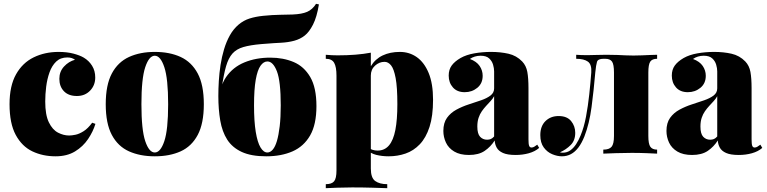

<svg xmlns="http://www.w3.org/2000/svg" viewBox="-20 -805 4021 1006"><path d="M287 -533Q331 -533 365 -524Q399 -515 419 -503Q446 -487 462.5 -460.5Q479 -434 479 -399Q479 -358 452 -330Q425 -302 383 -302Q339 -302 315 -327Q291 -352 291 -392Q291 -430 315.5 -456.5Q340 -483 373 -492Q366 -497 356.5 -500.5Q347 -504 333 -504Q297 -504 274.5 -482.5Q252 -461 239.5 -426Q227 -391 222 -351Q217 -311 217 -273Q217 -203 236 -164Q255 -125 284 -110Q313 -95 342 -95Q356 -95 375.5 -99Q395 -103 418 -117.5Q441 -132 463 -162L480 -156Q468 -116 441.5 -76.5Q415 -37 373 -11.5Q331 14 271 14Q204 14 149.5 -12Q95 -38 62.5 -98Q30 -158 30 -259Q30 -355 64 -415.5Q98 -476 156.5 -504.5Q215 -533 287 -533Z M791 -533Q869 -533 926.5 -506.5Q984 -480 1016 -420Q1048 -360 1048 -259Q1048 -158 1016 -98Q984 -38 926.5 -12Q869 14 791 14Q714 14 656 -12Q598 -38 566 -98Q534 -158 534 -259Q534 -360 566 -420Q598 -480 656 -506.5Q714 -533 791 -533ZM791 -513Q761 -513 741 -453Q721 -393 721 -259Q721 -125 741 -65.5Q761 -6 791 -6Q821 -6 841 -65.5Q861 -125 861 -259Q861 -393 841 -453Q821 -513 791 -513Z M1636 -785 1651 -782Q1640 -715 1620 -676Q1600 -637 1577 -619Q1553 -600 1521.5 -591.5Q1490 -583 1452 -581Q1438 -580 1415.5 -579Q1393 -578 1349 -574Q1291 -569 1255 -558.5Q1219 -548 1198 -524.5Q1177 -501 1164.5 -458Q1152 -415 1142 -345L1236 -356L1129 -269Q1129 -349 1164.5 -401Q1200 -453 1260.5 -478Q1321 -503 1396 -503Q1464 -503 1518.5 -480Q1573 -457 1605.5 -401.5Q1638 -346 1638 -249Q1638 -153 1605 -95.5Q1572 -38 1513 -12Q1454 14 1375 14Q1296 14 1246.5 -9Q1197 -32 1170.5 -73.5Q1144 -115 1134 -173.5Q1124 -232 1124 -302Q1124 -339 1126.5 -380.5Q1129 -422 1135.5 -464.5Q1142 -507 1154 -547Q1166 -587 1184.5 -620Q1203 -653 1230 -676Q1256 -698 1287.5 -708Q1319 -718 1358 -722Q1408 -727 1446 -727.5Q1484 -728 1513 -729Q1562 -731 1589.5 -743Q1617 -755 1636 -785ZM1381 -483Q1361 -483 1345 -460.5Q1329 -438 1320 -387.5Q1311 -337 1311 -253Q1311 -169 1320 -114Q1329 -59 1345 -32.5Q1361 -6 1381 -6Q1396 -6 1409 -21Q1422 -36 1431 -66.5Q1440 -97 1445.5 -143.5Q1451 -190 1451 -253Q1451 -379 1431 -431Q1411 -483 1381 -483Z M1923 -529V78Q1923 127 1946 143.5Q1969 160 2009 160V181Q1981 180 1931 178.5Q1881 177 1825 177Q1785 177 1746 178.5Q1707 180 1687 181V160Q1718 160 1730.5 145Q1743 130 1743 88V-409Q1743 -454 1731 -475.5Q1719 -497 1687 -497V-518Q1719 -515 1749 -515Q1799 -515 1842.5 -518.5Q1886 -522 1923 -529ZM2075 -533Q2125 -533 2164 -505.5Q2203 -478 2226 -422.5Q2249 -367 2249 -282Q2249 -197 2230.5 -140Q2212 -83 2179.5 -49Q2147 -15 2105 -0.5Q2063 14 2016 14Q1982 14 1951.5 6.5Q1921 -1 1901 -22L1911 -35Q1919 -24 1932 -20Q1945 -16 1958 -16Q1995 -16 2018 -43Q2041 -70 2051.5 -124Q2062 -178 2062 -259Q2062 -348 2053 -396Q2044 -444 2029 -462.5Q2014 -481 1995 -481Q1967 -481 1945 -461Q1923 -441 1923 -409V-458Q1946 -496 1985 -514.5Q2024 -533 2075 -533Z M2437 7Q2390 7 2360 -11Q2330 -29 2316.5 -58Q2303 -87 2303 -119Q2303 -161 2322 -187.5Q2341 -214 2371.5 -230.5Q2402 -247 2436 -258Q2470 -269 2500.5 -279.5Q2531 -290 2550 -304.5Q2569 -319 2569 -342V-431Q2569 -447 2563.5 -466Q2558 -485 2543 -499Q2528 -513 2498 -513Q2482 -513 2467.5 -508.5Q2453 -504 2442 -496Q2477 -483 2493 -459.5Q2509 -436 2509 -408Q2509 -368 2481 -345Q2453 -322 2415 -322Q2375 -322 2353 -347Q2331 -372 2331 -409Q2331 -440 2346.5 -461.5Q2362 -483 2393 -501Q2423 -518 2465 -525.5Q2507 -533 2553 -533Q2602 -533 2644 -523.5Q2686 -514 2716 -483Q2737 -461 2743 -428Q2749 -395 2749 -343V-75Q2749 -50 2752.5 -41Q2756 -32 2765 -32Q2773 -32 2780.5 -37Q2788 -42 2795 -47L2805 -30Q2783 -11 2750.5 -2Q2718 7 2682 7Q2639 7 2615.5 -3.5Q2592 -14 2582.5 -31.5Q2573 -49 2572 -69Q2551 -36 2519.5 -14.5Q2488 7 2437 7ZM2532 -73Q2543 -73 2551.5 -76.5Q2560 -80 2569 -90V-301Q2562 -288 2550.5 -275.5Q2539 -263 2527 -250Q2515 -237 2504.5 -222Q2494 -207 2487.5 -187.5Q2481 -168 2481 -142Q2481 -104 2495.5 -88.5Q2510 -73 2532 -73Z M3423 -518V-497Q3397 -497 3387 -482Q3377 -467 3377 -425V-93Q3377 -51 3387.5 -36Q3398 -21 3423 -21V0Q3404 -1 3367.5 -2.5Q3331 -4 3290 -4Q3250 -4 3206.5 -2.5Q3163 -1 3141 0V-21Q3172 -21 3184.5 -36Q3197 -51 3197 -93V-425Q3197 -467 3187 -482Q3177 -497 3151 -497H3142Q3113 -497 3108 -481Q3103 -465 3099 -425Q3091 -331 3079.5 -244Q3068 -157 3042 -90Q3028 -55 3010.5 -32Q2993 -9 2971.5 2.5Q2950 14 2924 14Q2900 14 2873.5 3Q2847 -8 2829 -32.5Q2811 -57 2811 -97Q2811 -144 2838 -170.5Q2865 -197 2907 -197Q2951 -197 2972.5 -170.5Q2994 -144 2994 -109Q2994 -69 2970 -45Q2946 -21 2914 -7Q2916 -6 2920 -5.5Q2924 -5 2929 -5Q2951 -5 2968 -17Q2985 -29 2998.5 -49.5Q3012 -70 3022 -95Q3040 -138 3050.5 -194Q3061 -250 3067.5 -310.5Q3074 -371 3078 -425Q3081 -467 3060.5 -482Q3040 -497 2999 -497V-518Q3007 -517 3025 -516.5Q3043 -516 3059 -516Q3083 -516 3102 -517Q3121 -518 3157 -518Q3191 -518 3214.5 -517Q3238 -516 3257.5 -515Q3277 -514 3299 -514Q3319 -514 3343 -515Q3367 -516 3389 -517Q3411 -518 3423 -518Z M3606 7Q3559 7 3529 -11Q3499 -29 3485.5 -58Q3472 -87 3472 -119Q3472 -161 3491 -187.5Q3510 -214 3540.5 -230.5Q3571 -247 3605 -258Q3639 -269 3669.5 -279.5Q3700 -290 3719 -304.5Q3738 -319 3738 -342V-431Q3738 -447 3732.5 -466Q3727 -485 3712 -499Q3697 -513 3667 -513Q3651 -513 3636.5 -508.5Q3622 -504 3611 -496Q3646 -483 3662 -459.5Q3678 -436 3678 -408Q3678 -368 3650 -345Q3622 -322 3584 -322Q3544 -322 3522 -347Q3500 -372 3500 -409Q3500 -440 3515.5 -461.5Q3531 -483 3562 -501Q3592 -518 3634 -525.5Q3676 -533 3722 -533Q3771 -533 3813 -523.5Q3855 -514 3885 -483Q3906 -461 3912 -428Q3918 -395 3918 -343V-75Q3918 -50 3921.5 -41Q3925 -32 3934 -32Q3942 -32 3949.5 -37Q3957 -42 3964 -47L3974 -30Q3952 -11 3919.5 -2Q3887 7 3851 7Q3808 7 3784.5 -3.5Q3761 -14 3751.5 -31.5Q3742 -49 3741 -69Q3720 -36 3688.5 -14.5Q3657 7 3606 7ZM3701 -73Q3712 -73 3720.5 -76.5Q3729 -80 3738 -90V-301Q3731 -288 3719.5 -275.5Q3708 -263 3696 -250Q3684 -237 3673.5 -222Q3663 -207 3656.5 -187.5Q3650 -168 3650 -142Q3650 -104 3664.5 -88.5Q3679 -73 3701 -73Z"/></svg>

Font: Playfair Display Black
Style: Regular
Weight: 900
Designer: Claus Eggers Sørensen
Foundry: Claus Eggers Sørensen
Version: Version 1.203